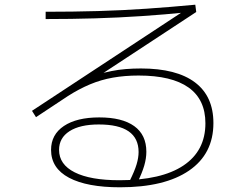

<svg xmlns="http://www.w3.org/2000/svg" viewBox="-20 -763 1040 816"><path d="M490 33Q350 33 273.5 -7.5Q197 -48 197 -126Q197 -191 251.5 -227.5Q306 -264 402 -264Q499 -264 550.5 -227Q602 -190 602 -118Q602 -90 593 -59Q584 -28 563 15L531 6Q552 -36 560.5 -64.5Q569 -93 569 -117Q569 -234 400 -234Q320 -234 275.5 -205.5Q231 -177 231 -126Q231 -64 297.5 -30.5Q364 3 488 3Q666 3 759.5 -59.5Q853 -122 853 -239Q853 -340 781.5 -391Q710 -442 569 -442Q510 -442 459.5 -433Q409 -424 362.5 -404.5Q316 -385 269 -355L133 -265L116 -292L779 -728L778 -711Q678 -701 581 -694.5Q484 -688 384 -685Q284 -682 174 -682V-713Q291 -713 396 -716Q501 -719 602.5 -726Q704 -733 810 -743L814 -712L348 -406L339 -425Q366 -438 395 -446.5Q424 -455 454 -461Q484 -467 515 -469.5Q546 -472 579 -472Q730 -472 808.5 -413Q887 -354 887 -240Q887 -109 783.5 -38Q680 33 490 33Z"/></svg>

Font: M PLUS 2 Thin ExtraLight
Style: Regular
Weight: 250
Version: Version 1.001